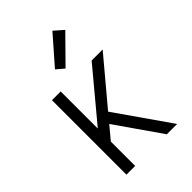

<svg xmlns="http://www.w3.org/2000/svg" viewBox="-224 -855 948 948"><g transform="rotate(-45 250.0 -380.5)"><path d="M82 0V-520H143V-261L359 -520H436L238 -284L436 0H364L199 -237L143 -170V0ZM240 -583 200 -617 326 -761 374 -719Z"/></g></svg>

Font: Iosevka SS04 Light
Style: Regular
Weight: 300
Monospace: yes
Designer: Belleve Invis
Foundry: Belleve Invis
Version: Version 19.0.0; ttfautohint (v1.8.4)